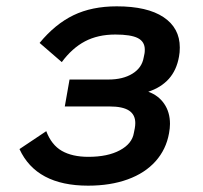

<svg xmlns="http://www.w3.org/2000/svg" viewBox="-20 -574 640 606"><path d="M41.5 -103.5 126 -160Q142.5 -116.5 175.2 -97.8Q208 -79 259 -79Q320 -79 358.5 -99.8Q397 -120.5 402.5 -154.5L405.5 -169.5Q407 -178 407 -185.5Q407 -212 387.2 -225Q367.5 -238 325.5 -238H184.5L199.5 -323H322.5Q368 -323 398 -341.5Q428 -360 433.5 -392.5L436 -404.5Q437 -409 437 -417.5Q437 -442.5 415 -453.8Q393 -465 344 -465Q289 -465 248.2 -443.5Q207.5 -422 175 -378L105 -438.5Q154 -498 212 -526Q270 -554 348.5 -554Q445 -554 496.2 -519.8Q547.5 -485.5 547.5 -424Q547.5 -408 545 -395.5Q537.5 -352.5 512.8 -325Q488 -297.5 448 -284.5Q480 -273 498.2 -246.5Q516.5 -220 516.5 -183Q516.5 -169.5 513.5 -153.5Q504.5 -102.5 471 -65Q437.5 -27.5 383 -7.8Q328.5 12 258 12Q94.5 12 41.5 -103.5Z"/></svg>

Font: JuliaMono BoldItalic
Style: Regular
Weight: 700
Italic angle: -9°
Monospace: yes
Designer: cormullion
Foundry: corm
Version: Version 0.049; ttfautohint (v1.8.4)